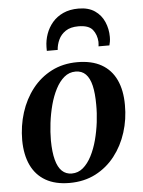

<svg xmlns="http://www.w3.org/2000/svg" viewBox="-56 -840 666 897"><g transform="rotate(-5 277.0 -392.0)"><path d="M318.5 -546.5Q386 -546.5 431.5 -520.8Q477 -495 500 -446Q523 -397 523 -328Q523.5 -261 504 -199.8Q484.5 -138.5 447.2 -90.8Q410 -43 356.2 -15.2Q302.5 12.5 234 12.5Q167.5 12.5 122.2 -13.5Q77 -39.5 54 -88.2Q31 -137 30.5 -205Q30.5 -273 50 -334.5Q69.5 -396 106.8 -443.8Q144 -491.5 197.5 -519Q251 -546.5 318.5 -546.5ZM306.5 -503.5Q276.5 -503.5 253.2 -484Q230 -464.5 213 -431.5Q196 -398.5 185.2 -358Q174.5 -317.5 169.2 -274.5Q164 -231.5 164 -192.5Q164.5 -138 174 -102Q183.5 -66 202.2 -48.2Q221 -30.5 248 -30.5Q278 -30.5 301 -50Q324 -69.5 341 -102.5Q358 -135.5 368.8 -176Q379.5 -216.5 384.8 -259.2Q390 -302 389.5 -341Q389.5 -394.5 381 -430.5Q372.5 -466.5 354.2 -485Q336 -503.5 306.5 -503.5ZM181.5 -611.5Q181.5 -616 181.5 -620Q181.5 -624 181.5 -629.5Q182 -661 192.5 -690.5Q203 -720 223.2 -743.8Q243.5 -767.5 274 -781.5Q304.5 -795.5 345.5 -795.5Q392.5 -795.5 422.2 -775Q452 -754.5 466.2 -721.5Q480.5 -688.5 480.5 -651Q480.5 -638.5 478.8 -628.8Q477 -619 475 -611.5H424Q424.5 -616 425 -620.8Q425.5 -625.5 425.5 -633Q423.5 -666.5 405 -689.8Q386.5 -713 338 -713Q301 -713 278.2 -697.8Q255.5 -682.5 244.8 -659.2Q234 -636 232.5 -611.5Z"/></g></svg>

Font: Merriweather 72pt SemiBold
Style: Italic
Weight: 600
Italic angle: -7.8°
Version: Version 2.101